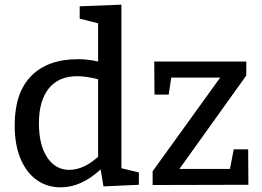

<svg xmlns="http://www.w3.org/2000/svg" viewBox="-20 -794 1125 824"><path d="M501 -72 576 -54V-1L424 6L412 -67Q329 10 240 10Q183 10 138.5 -21Q94 -52 68.5 -112Q43 -172 43 -256Q43 -396 114 -468Q185 -540 315 -540Q358 -540 401 -530V-694L322 -714V-767L501 -774ZM277 -65Q338 -65 401 -121V-454Q349 -467 312 -467Q231 -467 189 -414Q147 -361 147 -265Q147 -172 182.5 -118.5Q218 -65 277 -65ZM983 -153H1045L1046 -1L635 0V-59L925 -461H715L704 -388H643L642 -530H1037V-470L750 -69H967Z"/></svg>

Font: Bitter Pro Medium
Style: Regular
Weight: 500
Designer: Sol Matas, and Bitter project Authors
Foundry: Sol Matas
Version: Version 1.010